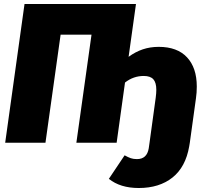

<svg xmlns="http://www.w3.org/2000/svg" viewBox="-20 -716 1028 963"><path d="M967 -282Q967 -251 963 -224L932 0L929 18Q911 122 845 174.5Q779 227 676 227Q583 227 526 181L605 63Q623 73 636 77.5Q649 82 667 82Q717 82 726 28L730 0L761 -226Q764 -249 764 -265Q764 -302 749 -318.5Q734 -335 701 -335Q649 -335 607 -302L565 0H363L439 -542H284L208 0H6L103 -696H662L625 -431Q659 -456 696 -468.5Q733 -481 776 -481Q869 -481 918 -428.5Q967 -376 967 -282Z"/></svg>

Font: FiraGO Heavy
Style: Italic
Weight: 900
Italic angle: -8°
Designer: bBox Type GmbH
Foundry: bBox Type GmbH
Version: Version 1.001